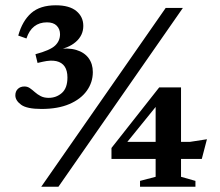

<svg xmlns="http://www.w3.org/2000/svg" viewBox="-20 -706 830 726"><path d="M136 0 606.5 -676H671.5L201 0ZM137 -294Q81.5 -294 59.8 -310Q38 -326 38 -345.5Q38 -360.5 47.5 -369.8Q57 -379 72.5 -379Q84 -379 93.2 -372.5Q102.5 -366 112 -357.5Q121.5 -349 134 -342.5Q146.5 -336 164 -336Q193 -336 214 -354.5Q235 -373 235 -413Q235 -439 224.5 -454.5Q214 -470 193.2 -474.8Q172.5 -479.5 141.5 -472.5L122 -468L114 -501Q170 -516 188.5 -533.8Q207 -551.5 207 -576.5Q207 -596 194.5 -608.8Q182 -621.5 157.5 -621.5Q129 -621.5 109.5 -606.2Q90 -591 80 -560.5L49 -571.5Q64.5 -627 98 -656.5Q131.5 -686 191 -686Q242.5 -686 268.8 -664.2Q295 -642.5 295 -608Q295 -572 266.2 -547.2Q237.5 -522.5 190 -516.5L193 -519.5Q237.5 -526.5 268.2 -517.2Q299 -508 315 -486.2Q331 -464.5 331 -433.5Q331 -394.5 308.2 -362.8Q285.5 -331 242.2 -312.5Q199 -294 137 -294ZM568.5 -324 594 -333 442 -145.5 435.5 -169.5H698L762.5 -179.5L743 -105H401.5V-146.5L582 -375.5H664.5V-37.5L719 -22V0H509.5V-22L568.5 -37.5Z"/></svg>

Font: Newsreader 16pt SemiBold
Style: Regular
Weight: 600
Designer: Hugues Gentile
Foundry: Production Type
Version: Version 1.003